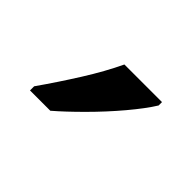

<svg xmlns="http://www.w3.org/2000/svg" viewBox="-45 -867 361 361"><g transform="rotate(45 135.5 -686.0)"><path d="M231 -757Q218 -736 194 -707.5Q170 -679 142.5 -651.5Q115 -624 94 -606H40V-617Q66 -654 90.5 -693Q115 -732 131 -766H231Z"/></g></svg>

Font: Noto Sans Tamil Condensed
Style: Regular
Weight: 400
Width: 3
Designer: Jelle Bosma - Monotype Design Team
Foundry: Monotype Imaging Inc.
Version: Version 2.004; ttfautohint (v1.8.4.7-5d5b)